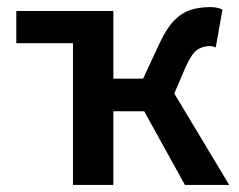

<svg xmlns="http://www.w3.org/2000/svg" viewBox="-20 -522 674 542"><path d="M300 -491 186 -400H26V-491ZM186 0V-491H300V-300H384L430 -399Q450 -442 471.5 -464Q493 -486 518 -494Q543 -502 574 -502Q593 -502 608 -495L589 -388Q585 -390 581 -391Q577 -392 572 -392Q553 -392 537.5 -382Q522 -372 505 -335L472 -258L627 0H502L387 -208H300V0Z"/></svg>

Font: Source Sans 3 SemiBold
Style: Regular
Weight: 600
Designer: Paul D. Hunt
Foundry: Adobe
Version: Version 3.046;hotconv 1.0.118;makeotfexe 2.5.65603